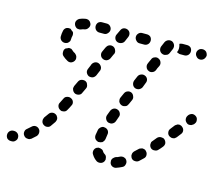

<svg xmlns="http://www.w3.org/2000/svg" viewBox="-109 -677 935 812"><g transform="rotate(15 358.0 -271.0)"><path d="M-22 0Q-22 9 -16 16Q-9 22 0 22Q2 22 5 22Q14 22 20 15Q27 8 26 -1Q26 -10 19 -17Q12 -23 3 -23Q1 -23 0 -23Q-9 -23 -16 -16Q-22 -9 -22 0ZM494 -24Q492 -28 489 -31Q485 -34 481 -35Q477 -37 472 -36Q468 -36 464 -34Q455 -29 446 -27Q442 -25 439 -22Q435 -19 433 -15Q431 -11 431 -7Q431 -2 432 2Q435 11 443 15Q452 19 460 16Q472 12 484 6Q493 2 495 -7Q498 -16 494 -24ZM405 3Q407 -1 408 -5Q408 -10 407 -14Q406 -19 404 -22Q401 -26 397 -28Q392 -31 389 -36Q387 -40 383 -43Q379 -45 375 -46Q371 -47 366 -47Q362 -46 358 -44Q350 -39 348 -30Q346 -20 351 -13Q360 2 374 11Q382 15 391 13Q400 11 405 3ZM50 -14Q53 -10 57 -8Q61 -6 65 -6Q70 -5 74 -6Q78 -8 82 -10Q91 -18 101 -27Q107 -34 107 -43Q107 -53 101 -59Q94 -66 85 -66Q76 -66 69 -59Q61 -52 53 -45Q46 -40 45 -30Q44 -21 50 -14ZM564 -84Q561 -88 557 -90Q553 -91 548 -92Q544 -92 540 -90Q535 -89 532 -86Q524 -78 516 -71Q513 -68 511 -64Q509 -60 509 -56Q508 -51 510 -47Q511 -43 514 -39Q520 -32 529 -32Q539 -31 546 -37Q554 -44 563 -53Q570 -59 570 -68Q570 -78 564 -84ZM359 -70Q363 -70 368 -71Q372 -72 376 -74Q379 -77 382 -81Q384 -85 385 -89Q386 -99 388 -110Q390 -119 385 -127Q380 -134 371 -136Q367 -137 363 -137Q358 -136 354 -133Q351 -131 348 -127Q345 -124 344 -119Q342 -107 340 -96Q339 -86 344 -79Q350 -72 359 -70ZM108 -94Q108 -90 111 -86Q113 -82 117 -80Q125 -74 134 -76Q143 -77 148 -85Q155 -95 162 -105Q164 -109 165 -113Q166 -118 165 -122Q164 -126 161 -130Q159 -134 155 -136Q147 -141 138 -139Q129 -137 124 -129Q118 -120 111 -111Q109 -107 108 -103Q107 -98 108 -94ZM626 -153Q623 -156 619 -157Q614 -158 610 -158Q605 -158 601 -156Q597 -154 594 -151Q587 -142 580 -134Q577 -131 575 -127Q574 -122 574 -118Q574 -114 576 -109Q578 -105 581 -102Q588 -96 597 -97Q607 -97 613 -104Q621 -112 628 -121Q634 -128 634 -137Q633 -146 626 -153ZM168 -159Q172 -156 176 -156Q181 -156 185 -157Q189 -158 193 -161Q196 -164 198 -168Q204 -178 209 -189Q214 -197 211 -206Q208 -215 199 -219Q191 -223 182 -220Q173 -218 169 -209Q164 -199 159 -189Q154 -181 157 -172Q160 -163 168 -159ZM379 -160Q383 -159 388 -159Q392 -159 396 -161Q400 -163 403 -166Q406 -169 408 -174Q411 -183 415 -194Q419 -203 415 -211Q411 -220 403 -223Q394 -227 385 -223Q377 -219 373 -210Q369 -199 365 -189Q362 -180 366 -172Q370 -163 379 -160ZM684 -224Q681 -227 677 -228Q672 -230 668 -229Q663 -229 660 -226Q656 -224 653 -221L639 -203Q633 -196 634 -187Q635 -177 642 -172Q646 -169 650 -168Q654 -166 659 -167Q663 -167 667 -169Q671 -172 674 -175L688 -193Q694 -200 693 -209Q692 -218 684 -224ZM729 -282Q721 -288 712 -287Q703 -285 697 -278L695 -275Q690 -268 691 -259Q692 -250 700 -244Q703 -241 707 -240Q712 -239 716 -240Q721 -240 724 -243Q728 -245 731 -248L733 -251Q739 -258 737 -268Q736 -277 729 -282ZM199 -255Q200 -251 204 -247Q207 -244 211 -242Q219 -239 228 -242Q237 -245 240 -254L250 -275Q252 -279 252 -283Q252 -288 250 -292Q249 -296 246 -300Q243 -303 239 -305Q230 -308 221 -305Q213 -302 209 -293L199 -272Q198 -268 197 -263Q197 -259 199 -255ZM400 -259Q402 -254 405 -251Q408 -248 412 -246Q416 -244 421 -244Q425 -244 430 -246Q434 -247 437 -250Q440 -254 442 -258L451 -278Q455 -287 451 -295Q448 -304 440 -308Q431 -312 422 -308Q414 -305 410 -296L401 -276Q399 -272 399 -267Q399 -263 400 -259ZM245 -377 237 -358Q233 -349 236 -341Q240 -332 248 -328Q257 -325 266 -328Q274 -332 278 -340L286 -359L287 -361Q291 -369 288 -378Q284 -387 276 -391Q268 -395 259 -392Q250 -388 246 -380L245 -378Q245 -377 245 -377Q245 -377 245 -377ZM450 -330Q458 -327 467 -330Q476 -334 480 -342L488 -363Q492 -371 489 -380Q485 -389 477 -392Q468 -396 459 -392Q451 -389 447 -381L438 -360Q435 -351 438 -343Q441 -334 450 -330ZM136 -422Q133 -420 130 -419Q127 -417 124 -417Q123 -416 123 -416Q123 -416 122 -415Q119 -412 117 -408Q116 -404 116 -399Q116 -395 117 -391Q119 -386 122 -383Q132 -374 143 -368Q151 -363 160 -365Q169 -368 174 -376Q176 -380 177 -384Q177 -389 176 -393Q175 -397 172 -401Q169 -404 166 -407Q159 -410 154 -415Q150 -419 146 -421Q141 -422 136 -422ZM285 -464 276 -444Q272 -436 275 -427Q278 -418 287 -414Q295 -410 304 -413Q313 -417 317 -425L326 -445L327 -446Q331 -455 327 -463Q324 -472 316 -476Q307 -480 299 -477Q290 -474 286 -465ZM478 -452 475 -445Q471 -436 475 -427Q478 -419 487 -415Q495 -411 504 -415Q512 -418 516 -427L519 -435L525 -447Q529 -456 525 -465Q522 -473 513 -477Q505 -481 496 -477Q487 -474 484 -465ZM134 -492Q129 -495 125 -499Q124 -500 122 -502Q122 -502 121 -502Q121 -502 120 -502Q111 -504 103 -500Q95 -495 93 -486Q90 -473 90 -460Q90 -451 97 -444Q104 -438 113 -438Q117 -438 122 -440Q126 -441 129 -445Q132 -448 134 -452Q135 -456 135 -460Q135 -468 137 -475Q138 -479 137 -484Q137 -488 134 -492ZM327 -499Q335 -496 344 -499Q353 -502 357 -510L366 -531Q370 -540 367 -549Q364 -557 356 -561Q347 -565 338 -562Q330 -559 326 -550L316 -529Q312 -521 315 -512Q318 -503 327 -499ZM523 -500Q527 -498 532 -498Q536 -498 540 -500Q545 -501 548 -504Q551 -507 553 -511L562 -532Q565 -541 562 -549Q558 -558 550 -562Q541 -565 533 -562Q524 -558 520 -550L511 -529Q508 -521 511 -512Q515 -503 523 -500ZM198 -542Q197 -546 194 -550Q192 -554 188 -556Q184 -559 180 -559Q176 -560 171 -559Q158 -557 147 -552Q139 -548 135 -539Q132 -531 136 -522Q138 -518 141 -515Q144 -512 148 -510Q152 -509 157 -509Q161 -509 166 -511Q172 -514 180 -515Q189 -517 194 -525Q200 -533 198 -542ZM286 -541Q286 -550 279 -557Q273 -563 264 -563H243Q234 -563 227 -557Q221 -550 221 -541Q221 -532 227 -525Q234 -518 243 -518H264Q273 -518 279 -525Q286 -532 286 -541ZM462 -541Q462 -550 456 -557Q449 -563 440 -563H419Q410 -563 404 -557Q397 -550 397 -541Q397 -532 404 -525Q410 -518 419 -518H440Q449 -518 456 -525Q462 -532 462 -541ZM582 -523Q585 -521 589 -520Q592 -518 596 -518H616Q625 -518 632 -525Q638 -532 638 -541Q638 -550 632 -557Q625 -563 616 -563H596Q592 -563 589 -562Q585 -561 582 -559Q583 -558 583 -558Q586 -549 586 -540Q586 -531 582 -523ZM707 -541Q706 -550 700 -557Q693 -563 684 -563Q674 -563 668 -557Q661 -550 661 -541Q661 -532 668 -525Q674 -518 684 -518Q693 -518 700 -525Q706 -532 707 -541Z"/></g></svg>

Font: FRB American Cursive Guidelines Dashed Extrabold
Style: Bold Italic
Weight: 800
Italic angle: -25°
Version: Version 2.0;Modular Font Editor K font №1